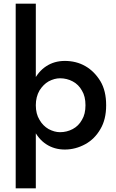

<svg xmlns="http://www.w3.org/2000/svg" viewBox="-20 -800 629 1040"><path d="M65 220H174V-780H65ZM555 -230Q555 -308 524 -360Q491 -414 442 -442Q393 -470 331 -470Q274 -470 230 -441Q187 -413 161 -359Q135 -298 135 -230Q135 -163 161 -102Q187 -47 230 -19Q274 10 331 10Q389 10 442 -19Q493 -47 524 -101Q555 -153 555 -230ZM424 -309Q443 -278 443 -230Q443 -182 424 -151Q406 -118 374 -101Q342 -84 305 -84Q275 -84 243 -101Q212 -119 194 -151Q174 -183 174 -230Q174 -275 194 -310Q215 -343 243 -359Q275 -376 305 -376Q342 -376 374 -359Q406 -342 424 -309Z"/></svg>

Font: NM-font
Style: Medium
Weight: 500
Designer: ""
Foundry: ""
Version: ""